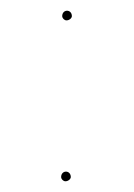

<svg xmlns="http://www.w3.org/2000/svg" viewBox="-20 -364 250 358"><path d="M94 -34C94 -30 98 -26 102 -26C107 -26 112 -30 112 -34C112 -40 108 -44 103 -44C98 -44 94 -40 94 -34ZM96 -334C96 -330 100 -326 104 -326C109 -326 114 -330 114 -334C114 -340 110 -344 105 -344C100 -344 96 -340 96 -334Z"/></svg>

Font: Zinc
Style: Regular
Weight: 400
Version: Version 1